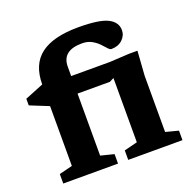

<svg xmlns="http://www.w3.org/2000/svg" viewBox="-130 -876 1014 1008"><g transform="rotate(-20 377.0 -372.0)"><path d="M287.5 -71.5 361.5 -53V0H55.5V-53L129.5 -71.5V-405.5L25.5 -447.5V-484.5L129.5 -526.5Q130 -639 200 -691.5Q270 -744 410 -744Q527 -744 573.8 -720.2Q620.5 -696.5 620.5 -651.5Q620.5 -621.5 596.8 -599.2Q573 -577 535 -577Q527 -577 516.2 -589.2Q505.5 -601.5 490 -617.5Q474.5 -633.5 452.2 -645.8Q430 -658 399 -658Q287.5 -658 287.5 -568V-516H504L613 -522H660L650.5 -385.5V-71.5L721.5 -53V0H418.5V-53L492.5 -71.5V-430.5L468.5 -418H287.5Z"/></g></svg>

Font: Newsreader Caption SemiBold
Style: Regular
Weight: 600
Designer: Hugues Gentile
Foundry: Production Type
Version: Version 1.001